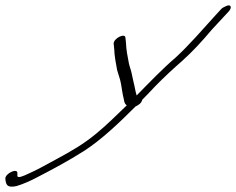

<svg xmlns="http://www.w3.org/2000/svg" viewBox="-81 -537 883 718"><path d="M-61 131C-59 151 -57 167 -20 159C2 153 36 138 58 126C118 95 174 65 234 27C299 -15 365 -78 426 -139C437 -144 448 -151 451 -164C468 -181 483 -197 499 -214C533 -249 569 -282 600 -309C640 -345 674 -382 711 -426L775 -495C788 -510 782 -523 764 -514C758 -511 750 -508 746 -503L724 -479C675 -425 627 -369 576 -322C529 -282 479 -230 430 -180C425 -196 423 -213 418 -232L411 -264C409 -275 404 -286 401 -300C396 -326 391 -350 390 -378L388 -396C387 -415 344 -394 344 -374L346 -355C347 -326 352 -303 357 -275L368 -239C373 -221 375 -198 379 -179C384 -164 381 -152 393 -143C353 -105 322 -73 282 -40C232 2 184 29 134 56C97 76 57 99 22 114C7 121 -17 132 -16 119V110C-16 90 -62 112 -61 131Z"/></svg>

Font: Stray Cat
Style: UltObl
Weight: 400
Version: Version 1.0